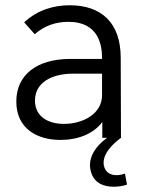

<svg xmlns="http://www.w3.org/2000/svg" viewBox="-20 -524 555 730"><path d="M455 136C444 140 433 142 423 142C400 142 381 132 375 106C374 102 374 98 374 94C374 61 403 27 440 0L439 -304C439 -438 365 -504 245 -504C186 -504 123 -487 72 -439L112 -394C150 -427 193 -441 240 -441C358 -441 368 -348 368 -303V-300H248C118 -300 42 -238 42 -138C42 -33 124 8 209 8C277 8 335 -15 369 -60V0H387C341 34 322 70 322 104C322 111 323 119 325 126C336 172 374 186 412 186C430 186 448 183 463 178ZM368 -162C368 -92 297 -53 223 -53C162 -53 113 -81 113 -142C113 -207 172 -244 259 -244H368Z"/></svg>

Font: Arthouse Owned
Style: Regular
Weight: 400
Designer: Jeremy Tribby
Foundry: Tribby Type
Version: Version 1.000;PS 001.000;hotconv 1.0.88;makeotf.lib2.5.64775